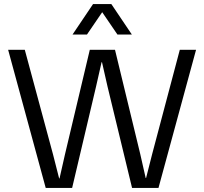

<svg xmlns="http://www.w3.org/2000/svg" viewBox="-20 -925 1005 945"><path d="M546 -680 670 -168 697 -49H699L729 -167L865 -680H945L760 0H630L509 -500L482 -619H480L453 -500L335 0H205L20 -680H102L241 -165L271 -47H273L300 -166L422 -680ZM337 -755 438 -905H528L629 -755H558L483 -865L408 -755Z"/></svg>

Font: TASA Orbiter Display
Style: Regular
Weight: 400
Designer: Weizhong Zhang
Version: Version 1.000;Glyphs 3.1.2 (3151)